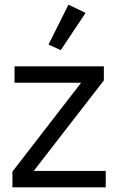

<svg xmlns="http://www.w3.org/2000/svg" viewBox="-20 -799 504 819"><path d="M239 -585 345 -744 272 -779 187 -609ZM33 0H431V-70H124L423 -456V-516H42V-446H326L33 -67Z"/></svg>

Font: Braiins Sans
Style: Regular
Weight: 400
Designer: Mike Abbink, Paul van der Laan, Pieter van Rosmalen, Jiri Chlebus, Lubos Buracinsky
Foundry: Bold Monday, Sudetype
Version: Version 1.000;hotconv 1.0.109;makeotfexe 2.5.65596